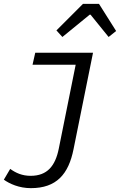

<svg xmlns="http://www.w3.org/2000/svg" viewBox="-38 -760 658 997"><path d="M122 217C255 217 318 145 344 14L445 -486H145L131 -424H355L267 13C249 101 208 153 121 153C77 153 44 138 15 117L-18 173C11 194 61 217 122 217ZM286 -568 428 -684H432L526 -568L565 -599L476 -740H393L255 -602L286 -568Z"/></svg>

Font: Source Code Variable
Style: Italic
Weight: 400
Italic angle: -11°
Monospace: yes
Designer: Paul D. Hunt, Teo Tuominen
Foundry: Adobe Systems Incorporated
Version: Version 1.005;PS 1.0;hotconv 16.6.54;makeotf.lib2.5.65590